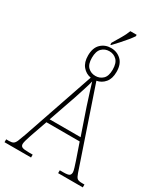

<svg xmlns="http://www.w3.org/2000/svg" viewBox="-234 -1060 1008 1160"><g transform="rotate(30 270.0 -480.5)"><path d="M256 -843Q276 -877 292.5 -904.5Q309 -932 320 -961H364V-951Q354 -936 336.5 -914.5Q319 -893 299 -871Q279 -849 261 -830H256ZM-3 0V-20H16Q36 -20 46 -26Q56 -32 63.5 -49.5Q71 -67 83 -101L253 -598Q218 -604 195 -631.5Q172 -659 172 -706Q172 -760 200.5 -787.5Q229 -815 271 -815Q313 -815 342 -787.5Q371 -760 371 -706Q371 -659 348.5 -632Q326 -605 292 -599L475 -60Q483 -36 492 -28Q501 -20 526 -20H543V0H371V-20H395Q427 -20 436.5 -26.5Q446 -33 446 -49Q446 -58 439.5 -79Q433 -100 427 -118L388 -231H156L123 -137Q119 -125 112.5 -106.5Q106 -88 101.5 -71Q97 -54 97 -46Q97 -31 109 -25.5Q121 -20 156 -20H182V0ZM272 -621Q302 -621 323 -641Q344 -661 344 -706Q344 -752 323 -772.5Q302 -793 272 -793Q241 -793 220 -772.5Q199 -752 199 -706Q199 -661 220 -641Q241 -621 272 -621ZM164 -256H380L319 -434Q303 -484 291 -521.5Q279 -559 272 -583Q267 -560 255 -523Q243 -486 230 -446Z"/></g></svg>

Font: Noto Serif Condensed Thin
Style: Regular
Weight: 100
Width: 3
Designer: Monotype Design Team
Foundry: Monotype Imaging Inc.
Version: Version 2.013; ttfautohint (v1.8.4.7-5d5b)